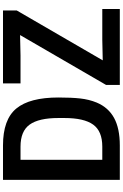

<svg xmlns="http://www.w3.org/2000/svg" viewBox="211 -1031 820 1282"><g transform="rotate(-90 621.0 -390.0)"><path d="M61 0ZM291 0H61V-780H291Q464 -780 537.5 -691Q611 -602 611 -410Q611 -323 604.5 -264Q598 -205 577 -154Q544 -76 474 -38Q404 0 291 0ZM283 -117Q386 -117 430 -178Q474 -239 474 -370V-410Q474 -541 430 -602Q386 -663 283 -663H195V-117ZM1202 0H695V-92L1028 -666L891 -663H705V-780H1192V-688L859 -114L996 -117H1202Z"/></g></svg>

Font: Tanohe Sans SemiBold
Style: Regular
Weight: 600
Designer: Village Type and Design LLC & Cristiano Sobral
Foundry: Cooper Hewitt Smithsonian Design Museum
Version: Version 1.00;September 29, 2021;FontCreator 13.0.0.2655 64-b